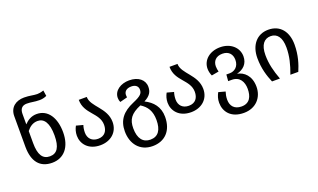

<svg xmlns="http://www.w3.org/2000/svg" viewBox="-93 -1306 3440 2074"><g transform="rotate(-20 1626.5 -268.5)"><path d="M296 14C432 14 518 -87 518 -257C518 -418 447 -539 315 -539C253 -539 208 -509 173 -472V-593C173 -652 202 -681 254 -681C307 -681 338 -669 398 -669C423 -669 450 -673 481 -687L471 -753C438 -742 416 -739 397 -739C355 -739 313 -753 249 -753C154 -753 81 -701 81 -599V-245C82 -78 155 14 296 14ZM173 -257V-395C206 -437 245 -465 299 -465C373 -465 419 -400 419 -257C419 -122 379 -60 296 -60C213 -60 173 -123 173 -257Z M850 14C967 14 1058 -59 1058 -178C1058 -342 888 -413 888 -527H796C796 -361 961 -320 961 -180C961 -113 928 -60 850 -60C779 -60 737 -105 737 -172C737 -203 742 -231 750 -255L672 -276C655 -245 644 -209 644 -169C644 -77 711 14 850 14Z M1147 -36C1147 107 1230 216 1378 216C1517 216 1610 124 1610 -36C1610 -152 1546 -224 1457 -268C1531 -306 1551 -349 1551 -403C1551 -483 1483 -539 1378 -539C1282 -539 1199 -486 1199 -402C1199 -383 1203 -367 1210 -352L1295 -374C1294 -380 1293 -388 1293 -401C1293 -437 1318 -469 1378 -469C1432 -469 1455 -439 1455 -406C1455 -363 1438 -339 1339 -297C1212 -243 1147 -165 1147 -36ZM1401 -243C1471 -199 1511 -140 1511 -36C1511 78 1468 142 1378 142C1294 142 1244 82 1244 -36C1244 -136 1281 -193 1401 -243Z M1893 14C2010 14 2101 -59 2101 -178C2101 -342 1931 -413 1931 -527H1839C1839 -361 2004 -320 2004 -180C2004 -113 1971 -60 1893 -60C1822 -60 1780 -105 1780 -172C1780 -203 1785 -231 1793 -255L1715 -276C1698 -245 1687 -209 1687 -169C1687 -77 1754 14 1893 14Z M2426 216C2567 216 2649 117 2649 -4C2649 -131 2575 -194 2499 -207C2574 -225 2629 -275 2629 -361C2629 -461 2545 -539 2423 -539C2304 -539 2218 -466 2218 -366C2218 -338 2225 -309 2237 -283L2320 -298C2315 -318 2311 -338 2311 -360C2311 -418 2347 -465 2423 -465C2499 -465 2534 -416 2534 -355C2534 -277 2482 -239 2426 -239H2388L2382 -165H2424C2514 -165 2552 -96 2552 -15C2552 72 2520 142 2426 142C2344 142 2303 93 2303 20C2303 -16 2310 -44 2318 -69L2240 -90C2222 -56 2210 -22 2210 22C2210 124 2277 216 2426 216Z M2826 0H2917C2879 -101 2856 -193 2856 -291C2856 -411 2905 -465 2978 -465C3050 -465 3098 -411 3098 -291C3098 -193 3075 -101 3037 0H3128C3159 -73 3191 -168 3191 -291C3191 -441 3113 -539 2978 -539C2843 -539 2763 -436 2763 -291C2763 -168 2795 -73 2826 0Z"/></g></svg>

Font: FiraGO Unicode
Style: Regular
Weight: 400
Designer: bBox Type
Foundry: bBox Type GmbH
Version: Version 1.001;PS 001.001;hotconv 1.0.88;makeotf.lib2.5.64775